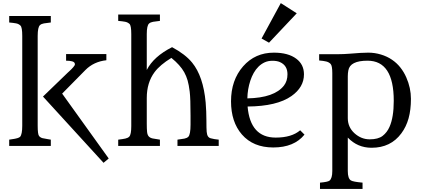

<svg xmlns="http://www.w3.org/2000/svg" viewBox="-20 -938 2705 1234"><path d="M39.1 -40.5 55.7 -43Q100.1 -48.8 109.4 -59.1Q123 -74.7 123 -129.9V-707Q123 -762.2 111.6 -773.4Q100.1 -784.7 83.5 -787.8Q66.9 -791 39.1 -793.5V-835H306.6V-793.5Q278.8 -790.5 262.2 -787.6Q245.6 -784.7 236.8 -776.4Q222.2 -763.2 222.2 -707V-129.9Q222.2 -74.2 231.2 -63.7Q240.2 -53.2 253.2 -50Q266.1 -46.9 288.1 -43.5L306.6 -40.5V0H39.1ZM256.3 -317.4 415 -470.7 427.7 -482.4Q434.1 -488.3 439.9 -494.1L450.7 -505.9Q461.4 -517.6 461.4 -525.1Q461.4 -532.7 456.3 -537.4Q451.2 -542 442.9 -543.9Q429.2 -547.9 404.8 -547.9V-590.3H663.6V-550.8Q582.5 -542 528.8 -487.8L379.4 -336.4L678.7 80.6L645.5 108.4Z M923.3 -488.3Q967.3 -574.7 1085.9 -634.8Q1170.9 -589.4 1214.8 -535.6Q1286.6 -447.8 1301.8 -279.3Q1306.6 -220.2 1306.6 -165.5Q1306.6 -110.8 1308.3 -91.3Q1310.1 -71.8 1316.4 -62Q1322.8 -52.2 1334.7 -49.1Q1346.7 -45.9 1358.6 -43.9Q1370.6 -42 1375.7 -41.7Q1380.9 -41.5 1385.7 -40.5V0H1120.6V-40.5Q1148.4 -43.9 1165 -47.1Q1181.6 -50.3 1190.4 -59.1Q1204.6 -73.2 1204.6 -137.7V-194.8Q1204.6 -305.7 1199.2 -349.4Q1193.8 -393.1 1185.8 -420.9Q1177.7 -448.7 1164.1 -473.6Q1138.2 -520 1081.5 -565.9Q1008.8 -521.5 973.6 -474.6Q923.3 -407.2 923.3 -308.1V-142.6Q923.3 -108.9 925.3 -90.1Q927.2 -71.3 935.8 -61.5Q944.3 -51.8 961.2 -48.1Q978 -44.4 1007.8 -40.5V0H739.7V-40L740.7 -40.5Q769.5 -43.9 786.1 -47.6Q802.7 -51.3 811 -60.1Q823.7 -73.7 823.7 -127.4V-719.2Q823.7 -773.4 812.3 -784.2Q800.8 -794.9 784.2 -798.1Q767.6 -801.3 739.7 -803.7V-844.7H1007.8V-803.7Q980.5 -800.8 963.9 -797.9Q947.3 -794.9 938.5 -787.1Q923.3 -774.4 923.3 -719.2Z M1937 -72.8Q1870.1 9.8 1736.3 9.8Q1607.4 9.8 1534.7 -73.7Q1464.8 -154.3 1464.8 -286.6Q1464.8 -422.9 1542.5 -511.7Q1619.6 -599.6 1740.2 -599.6Q1832.5 -599.6 1884.3 -560.5Q1933.6 -523.9 1933.6 -460Q1933.6 -377.4 1853.5 -320.8Q1760.3 -254.9 1571.3 -253.4Q1588.4 -53.7 1752 -53.7Q1854.5 -53.7 1909.2 -100.6ZM1569.8 -305.7Q1743.7 -309.1 1805.2 -388.2Q1827.6 -417.5 1827.6 -460.9Q1827.6 -517.6 1778.8 -539.1Q1759.8 -547.4 1731.4 -547.4Q1703.1 -547.4 1681.2 -537.4Q1659.2 -527.3 1641.6 -510Q1624 -492.7 1610.8 -469.5Q1597.7 -446.3 1588.9 -419.4Q1570.8 -364.3 1569.8 -305.7ZM1661.1 -690.4 1784.7 -918 1887.2 -852.5 1709 -663.6Z M2368.2 11.7Q2277.8 11.7 2215.3 -53.7V161.1Q2215.3 209.5 2235.4 221.7Q2249.5 230.5 2310.1 235.8V276.4H2036.6V236.3L2037.6 235.8Q2086.9 231.4 2097.7 223.1Q2115.7 208.5 2115.7 161.1V-468.3Q2115.7 -516.1 2104.7 -527.3Q2093.8 -538.6 2076.9 -542.7Q2060.1 -546.9 2031.2 -549.3V-589.8H2158.2Q2188.5 -589.8 2226.6 -592.8Q2304.7 -599.6 2346.7 -599.6Q2388.7 -599.6 2428.2 -587.6Q2467.8 -575.7 2499 -554.4Q2530.3 -533.2 2553.2 -504.2Q2576.2 -475.1 2591.3 -440.4Q2621.1 -373 2621.1 -302.5Q2621.1 -231.9 2606 -177.5Q2590.8 -123 2559.6 -81.1Q2491.2 11.7 2368.2 11.7ZM2510.7 -290Q2510.7 -547.9 2342.3 -547.9Q2229.5 -547.9 2218.8 -485.4Q2215.3 -467.3 2215.3 -447.3V-178.7Q2215.3 -121.1 2257.8 -82Q2301.3 -42.5 2356 -42.5Q2410.6 -42.5 2439.2 -64.7Q2467.8 -86.9 2483.4 -122.6Q2510.7 -183.6 2510.7 -290Z"/></svg>

Font: Metamorphous
Style: Regular
Weight: 400
Designer: James Grieshaber
Foundry: James Grieshaber
Version: Version 1.001